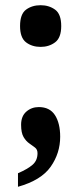

<svg xmlns="http://www.w3.org/2000/svg" viewBox="-20 -563 313 737"><path d="M136 -383Q103 -383 80 -400.5Q57 -418 57 -463Q57 -509 80 -526Q103 -543 136 -543Q168 -543 191.5 -526Q215 -509 215 -463Q215 -418 191.5 -400.5Q168 -383 136 -383ZM49 154V102Q86 86 105 69.5Q124 53 124 25Q124 11 114.5 3.5Q105 -4 92.5 -12.5Q80 -21 70.5 -37Q61 -53 61 -84Q61 -117 81 -134.5Q101 -152 129 -152Q171 -152 191 -121Q211 -90 211 -38Q211 25 174.5 77Q138 129 49 154Z"/></svg>

Font: Noto Serif Tamil Condensed ExtraBold
Style: Regular
Weight: 800
Width: 3
Designer: Indian Type Foundry, Tom Grace, and the Monotype Design Team
Foundry: Monotype Imaging Inc.
Version: Version 2.004; ttfautohint (v1.8.4.7-5d5b)